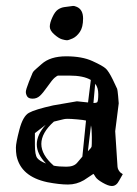

<svg xmlns="http://www.w3.org/2000/svg" viewBox="-20 -617 458 642"><path d="M237.3 -593.8C231.4 -596.4 227.1 -597.5 224.4 -597.2C221.6 -596.8 217.9 -596.4 213.4 -595.7C208.8 -595.1 202.8 -594.2 195.3 -593.3C187.8 -592.3 180.7 -589.6 174.1 -585.2C167.4 -580.8 161.1 -572.3 155.3 -559.6C149.4 -546.9 146.5 -536.3 146.5 -527.8C146.5 -519.4 151.4 -510.7 161.4 -502C171.3 -493.2 179.9 -487.7 187.3 -485.6C194.6 -483.5 200.1 -482.4 203.9 -482.4C207.6 -482.4 213.9 -484.5 222.9 -488.5C231.9 -492.6 239.9 -499.8 247.1 -510.3C254.2 -520.7 257.8 -535.6 257.8 -555.2C257.8 -574.7 251 -587.6 237.3 -593.8ZM305.2 -275.4C302.6 -273.4 298.3 -272.5 292.5 -272.5L293.9 -288.6L298.3 -336.9C305.2 -328.5 308.6 -316.9 308.6 -302.2C308.6 -287.6 307.5 -278.6 305.2 -275.4ZM267.6 -213.9C263.3 -173.8 259.3 -133.6 255.4 -93.3C251.1 -88.4 245.4 -81.5 238 -72.8C230.7 -64 218.8 -59.6 202.1 -59.6C185.5 -59.6 171.4 -60.7 159.7 -63C132 -87.1 118.2 -111.3 118.2 -135.7C118.2 -160.5 132.2 -185.4 160.2 -210.4C177.1 -214.4 187.4 -216.9 191.2 -218C194.9 -219.2 200.1 -219.7 206.8 -219.7C213.5 -219.7 224 -219.1 238.5 -217.8C253 -216.5 262.7 -215.2 267.6 -213.9ZM377 -271.5C377 -274.1 376.3 -282.2 375 -295.9C373.7 -309.6 372.6 -317.5 371.8 -319.8C371 -322.1 366.1 -332.4 357.2 -350.8C348.2 -369.2 340.4 -381.5 333.7 -387.7C327.1 -393.9 312.2 -402.3 289.1 -412.8C266 -423.4 236.7 -428.7 201.2 -428.7C165.7 -428.7 138.3 -420.1 119.1 -402.8C116.2 -400.2 112.9 -397.3 109.1 -394C105.4 -390.8 102.7 -388.4 101.1 -387C99.4 -385.5 97.7 -383.9 95.7 -382.1C93.8 -380.3 92.4 -378.8 91.6 -377.7C90.7 -376.5 89.8 -375.1 88.9 -373.3C87.9 -371.5 83.9 -361.7 76.9 -344C69.9 -326.3 66.4 -314.8 66.4 -309.6C66.4 -304.4 68 -299.3 71 -294.4C74.1 -289.6 80.2 -287.1 89.4 -287.1C98.5 -287.1 106.4 -290.2 113.3 -296.4C120.1 -302.6 128.7 -313.2 139.2 -328.1C149.6 -343.1 157.6 -352.9 163.1 -357.4C168.6 -362 172.5 -364.3 174.8 -364.3H210.9C243.2 -364.3 267.4 -359.4 283.7 -349.6C280.4 -324.5 277.3 -299.5 274.4 -274.4L237.3 -278.3L157.7 -264.6C117 -255.5 90 -247.2 76.7 -239.7C63.3 -232.3 52.7 -213.6 44.9 -183.8C37.1 -154.1 33.2 -134 33.2 -123.5C33.2 -113.1 33.9 -104.2 35.2 -96.7C44.6 -50.1 78.9 -20.5 138.2 -7.8C165.2 -2.6 188.2 0 207.3 0C226.3 0 244.1 -4.9 260.7 -14.6L291 -34.7L292.5 -35.6C293.8 -34.3 296.1 -30.9 299.3 -25.4C302.6 -19.9 310.5 -13.4 323.2 -6.1C335.9 1.2 346 4.9 353.5 4.9H354.5C364.3 4.9 372.2 -1.1 378.4 -13.2L390.6 -34.7L382.8 -40C377 -45.9 373.7 -52.2 373 -59.1L365.2 -178.2ZM273.9 -111.3C277.5 -140.3 280.9 -169.1 284.2 -197.8C286.1 -189.6 287.1 -176.7 287.1 -158.9C287.1 -141.2 286.9 -130.7 286.4 -127.4C285.9 -124.2 281.7 -118.8 273.9 -111.3ZM132.8 -199.7C113 -177.6 103 -155.8 103 -134.3C103 -112.8 113.3 -91.5 133.8 -70.3C119.5 -75.8 109.7 -81.9 104.5 -88.6C99.3 -95.3 96.7 -110 96.7 -132.8V-171.9Z"/></svg>

Font: Drukaatie burti
Style: Regular
Weight: 400
Version: Version 0.14.4